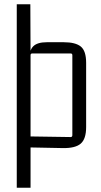

<svg xmlns="http://www.w3.org/2000/svg" viewBox="-20 -695 474 905"><path d="M124 190H59V-675H123L124 -443L117 -409Q117 -456 136 -476Q155 -496 201 -496H280Q336 -496 361 -475.5Q386 -455 386 -399V-96Q386 -40 360.5 -18Q335 4 276 3L124 0ZM124 -435V-43L115 -52L313 -49Q321 -49 321 -58V-435Q321 -443 313 -443H132Q124 -443 124 -435Z"/></svg>

Font: Gemunu Libre ExtraLight Light
Style: Regular
Weight: 300
Version: Version 1.100